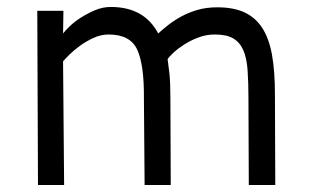

<svg xmlns="http://www.w3.org/2000/svg" viewBox="-20 -531 897 551"><path d="M89 0 87 -500H162L161 -435Q167 -443 180.5 -456Q194 -469 213 -481Q232 -493 253.5 -502Q275 -511 298 -511Q394 -511 434 -435Q446 -446 462.5 -459Q479 -472 500 -483.5Q521 -495 546.5 -502.5Q572 -510 604 -510Q650 -510 681.5 -495.5Q713 -481 732.5 -451Q752 -421 760.5 -374Q769 -327 769 -261L770 0H694L693 -248Q693 -295 690.5 -330Q688 -365 678 -387.5Q668 -410 649 -421Q630 -432 596 -432Q572 -432 549.5 -423.5Q527 -415 509 -403.5Q491 -392 478 -380Q465 -368 461 -361Q463 -348 466 -322Q469 -296 469 -250L470 0H395L393 -248Q394 -344 374 -388Q354 -432 292 -432Q270 -432 249 -422.5Q228 -413 210 -400Q192 -387 179 -374Q166 -361 161 -355L164 0Z"/></svg>

Font: Panefresco 400wt
Style: Regular
Weight: 400
Foundry: Campivisivi & Chank Co
Version: Version 1.002